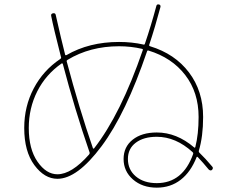

<svg xmlns="http://www.w3.org/2000/svg" viewBox="-20 -820 1040 870"><path d="M258.8 -532.2Q187.5 -482.4 148.9 -406.2Q110.4 -330.1 110.4 -240.2Q110.4 -144.5 149.9 -87.4Q189.5 -30.3 240.2 -30.3Q304.7 -30.3 383.8 -120.1Q387.7 -125 385.7 -129.9Q318.4 -325.2 264.6 -530.3Q262.7 -534.2 258.8 -532.2ZM519.5 -610.4Q387.7 -610.4 286.1 -548.8Q281.2 -545.9 282.2 -542Q338.9 -328.1 401.4 -147.5Q402.3 -146.5 403.8 -146.5Q405.3 -146.5 406.2 -147.5Q527.3 -302.7 627 -592.8Q628.9 -596.7 624 -598.6Q573.2 -610.4 519.5 -610.4ZM855.5 -123Q856.4 -127.9 852.5 -130.9Q776.4 -200.2 690.4 -200.2Q630.9 -200.2 595.2 -173.3Q559.6 -146.5 559.6 -99.6Q559.6 -50.8 595.7 -20.5Q631.8 9.8 690.4 9.8Q808.6 9.8 855.5 -123ZM240.2 -9.8Q181.6 -9.8 135.7 -71.8Q89.8 -133.8 89.8 -240.2Q89.8 -337.9 132.8 -419.4Q175.8 -501 252.9 -552.7Q257.8 -555.7 256.8 -559.6Q221.7 -697.3 211.9 -748Q210 -757.8 220.2 -759.8Q230.5 -761.7 232.4 -752.9Q257.8 -639.6 275.4 -571.3Q277.3 -568.4 281.2 -570.3Q383.8 -629.9 519.5 -629.9Q578.1 -629.9 629.9 -618.2Q634.8 -616.2 636.7 -622.1Q664.1 -702.1 688.5 -793Q690.4 -801.8 700.2 -799.8Q709 -797.9 707 -788.1Q682.6 -696.3 656.2 -617.2Q654.3 -612.3 660.2 -610.4Q772.5 -576.2 836.4 -491.7Q900.4 -407.2 900.4 -290Q900.4 -201.2 880.9 -136.7Q879.9 -131.8 882.8 -128.9Q911.1 -101.6 941.4 -65.4Q948.2 -58.6 940.4 -49.8Q933.6 -44.9 925.8 -51.8Q899.4 -84 876 -108.4Q873 -111.3 871.1 -108.4Q844.7 -41 798.8 -5.4Q752.9 30.3 690.4 30.3Q625 30.3 582.5 -6.8Q540 -43.9 540 -99.6Q540 -154.3 581.1 -187Q622.1 -219.7 690.4 -219.7Q780.3 -219.7 859.4 -152.3Q863.3 -148.4 865.2 -154.3Q879.9 -211.9 879.9 -290Q879.9 -401.4 819.3 -480Q758.8 -558.6 653.3 -590.8Q648.4 -592.8 646.5 -587.9Q550.8 -305.7 440.4 -157.7Q330.1 -9.8 240.2 -9.8Z"/></svg>

Font: Rounded-X Mgen+ 1m thin
Style: Regular
Weight: 100
Designer: [Source Han Sans]
Ryoko NISHIZUKA  (kana & ideographs); Paul D. Hunt (Latin, Greek & Cyrillic); Wenlong ZHANG  (bopomofo
Version: Version 1.059.20150602